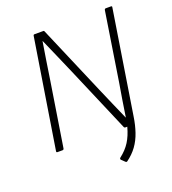

<svg xmlns="http://www.w3.org/2000/svg" viewBox="-149 -767 951 1060"><g transform="rotate(-20 326.5 -237.0)"><path d="M416 180Q412 183 407 179L386 159Q384 156 384 154Q384 152 387 148Q425 119 447 84Q469 49 482 0H470Q465 0 463 -5L298 -391Q275 -445 251.5 -498Q228 -551 205 -604H204Q195 -549 186.5 -495Q178 -441 170 -387L110 -7Q108 0 102 0H72Q65 0 66 -7L168 -648Q169 -655 175 -655H227Q230 -655 231.5 -653.5Q233 -652 234 -648L406 -246Q427 -198 448 -149Q469 -100 491 -51H492Q499 -99 507 -148Q515 -197 523 -244L586 -648Q588 -655 594 -655H624Q632 -655 630 -648L534 -40Q527 7 513 48Q499 89 475.5 121.5Q452 154 416 180Z"/></g></svg>

Font: Sofia Sans ExtraLight
Style: Italic
Weight: 250
Italic angle: -9°
Version: Version 4.100-B